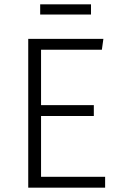

<svg xmlns="http://www.w3.org/2000/svg" viewBox="-20 -864 554 884"><path d="M110 0V-685H456L449 -635H169V-380H412V-330H169V-50H464V0ZM399 -797H165V-844H399Z"/></svg>

Font: Jldddboxgfspflltxgxzjzlszac
Style: Regular
Weight: 300
Designer: Carrois Corporate & Edenspiekermann
Foundry: Carrois Corporate GbR & Edenspiekermann AG
Version: Version 2.001